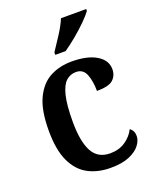

<svg xmlns="http://www.w3.org/2000/svg" viewBox="-144 -850 768 945"><g transform="rotate(-20 240.0 -378.0)"><path d="M271 10Q204 10 153.5 -17Q103 -44 74.5 -104.5Q46 -165 46 -266Q46 -373 75.5 -434.5Q105 -496 155 -522Q205 -548 267 -548Q350 -548 397 -519.5Q444 -491 444 -444Q444 -411 421.5 -390Q399 -369 336 -369Q336 -419 322 -455.5Q308 -492 270 -492Q240 -492 218 -472Q196 -452 184 -403Q172 -354 172 -267Q172 -163 200.5 -110.5Q229 -58 293 -58Q340 -58 373.5 -81Q407 -104 423 -137Q444 -123 444 -94Q444 -71 426 -47Q408 -23 370 -6.5Q332 10 271 10ZM204 -619Q225 -650 251.5 -691Q278 -732 292 -766H424V-756Q412 -739 383.5 -710.5Q355 -682 320.5 -653.5Q286 -625 258 -606H204Z"/></g></svg>

Font: Noto Serif Hebrew SemiCondensed SemiBold
Style: Regular
Weight: 600
Width: 4
Designer: Monotype Design Team
Foundry: Monotype Imaging Inc.
Version: Version 2.004; ttfautohint (v1.8.4.7-5d5b)